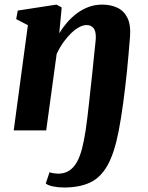

<svg xmlns="http://www.w3.org/2000/svg" viewBox="-20 -580 658 854"><path d="M265 254Q239 254 216 249.2Q193 244.5 183.5 236L200.5 186Q207.5 189 219.8 190.8Q232 192.5 238 192.5Q266.5 192.5 287 179.5Q307.5 166.5 321.5 141.8Q335.5 117 344.8 81.2Q354 45.5 361 -0.5Q365 -28.5 368.8 -58.8Q372.5 -89 376 -121.8Q379.5 -154.5 383.2 -188.5Q387 -222.5 390.8 -257.8Q394.5 -293 398 -329Q401.5 -365 405.5 -400.5Q407.5 -422.5 403.8 -437.8Q400 -453 390.2 -460.8Q380.5 -468.5 364.5 -468.5Q350.5 -468.5 333.8 -460Q317 -451.5 299.2 -435Q281.5 -418.5 264 -394.8Q246.5 -371 232 -340L185.5 0H41L104 -468L52 -495L59 -533L231 -559.5L254.5 -547L243.5 -432Q258 -456 277.5 -478.8Q297 -501.5 321 -519.8Q345 -538 373.5 -548.8Q402 -559.5 435 -559.5Q471.5 -559.5 500.8 -546.2Q530 -533 546 -502.2Q562 -471.5 558.5 -418.5Q555.5 -380 552 -341Q548.5 -302 544.8 -264Q541 -226 536.5 -189.5Q532 -153 527.5 -118.8Q523 -84.5 517.8 -53.5Q512.5 -22.5 507.5 4.5Q488.5 102 457.8 156.2Q427 210.5 380 232.2Q333 254 265 254Z"/></svg>

Font: Merriweather 36pt ExtraBold
Style: Italic
Weight: 800
Italic angle: -7.8°
Version: Version 2.101